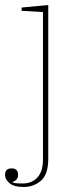

<svg xmlns="http://www.w3.org/2000/svg" viewBox="-45 -532 331 764"><path d="M49 212Q10 212 -7.5 196.5Q-25 181 -25 164Q-25 138 1 138Q27 138 27 164Q27 184 5 192V194Q10 196 19.5 197Q29 198 46 198Q82 198 104 174Q126 150 126 102V-484L41 -489V-502L147 -512V100Q147 162 118 187Q89 212 49 212Z"/></svg>

Font: IBM Plex Serif Thin
Style: Regular
Weight: 100
Designer: Mike Abbink, Paul van der Laan, Pieter van Rosmalen
Foundry: Bold Monday
Version: Version 3.001